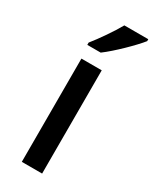

<svg xmlns="http://www.w3.org/2000/svg" viewBox="-199 -817 697 868"><g transform="rotate(30 150.0 -383.0)"><path d="M300 -756V-766H175C150 -721 104 -655 74 -618V-606H144C193 -642 271 -719 300 -756ZM188 0V-539H82V0Z"/></g></svg>

Font: Noto Sans Lao UI Med
Style: Regular
Weight: 500
Designer: Monotype Design Team
Foundry: Monotype Imaging Inc.
Version: Version 2.000